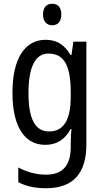

<svg xmlns="http://www.w3.org/2000/svg" viewBox="-20 -758 548 1018"><path d="M257 -738C227 -738 208 -719 208 -681C208 -644 228 -624 257 -624C287 -624 305 -644 305 -681C305 -719 287 -738 257 -738ZM222 -547C112 -547 46 -448 46 -266C46 -87 110 10 220 10C280 10 323 -17 355 -74H359C356 -48 355 -15 355 5V22C355 123 309 168 224 168C173 168 124 155 77 130V208C119 230 166 240 224 240C372 240 438 157 438 7V-537H369L359 -466H354C322 -522 279 -547 222 -547ZM237 -474C319 -474 355 -412 355 -269V-245C355 -121 317 -61 240 -61C167 -61 131 -126 131 -265C131 -401 166 -474 237 -474Z"/></svg>

Font: Noto Sans Gurmukhi UI Condensed
Style: Regular
Weight: 400
Width: 3
Designer: Jelle Bosma - Monotype Design Team
Foundry: Monotype Imaging Inc.
Version: Version 2.004